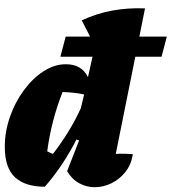

<svg xmlns="http://www.w3.org/2000/svg" viewBox="-23 -772 716 801"><path d="M489 -752H490V-751ZM164 7Q82 7 39.5 -32.5Q-3 -72 -3 -159Q-3 -223 18.5 -284.5Q40 -346 76.5 -395.5Q113 -445 158.5 -474.5Q204 -504 252 -504Q318 -504 344 -450L373 -580L318 -687Q380 -716 446 -728Q512 -740 582 -737L460 -130Q494 -132 531 -129Q525 -86 500.5 -55Q476 -24 442 -7.5Q408 9 372 9Q338 9 307.5 -7.5Q277 -24 257 -58L307 -186L296 -190Q270 -139 237.5 -89.5Q205 -40 164 7ZM174 -141Q186 -134 198 -130Q232 -174 261 -221Q290 -268 314 -320L328 -378Q285 -387 238 -388Q191 -269 174 -141ZM251 -619.4H673L651 -535.4H229Z"/></svg>

Font: Piazzolla Black
Style: Italic
Weight: 900
Italic angle: -11.3°
Designer: Juan Pablo del Peral
Foundry: Huerta Tipografica
Version: Version 1.330